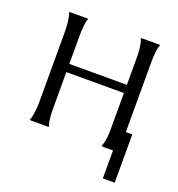

<svg xmlns="http://www.w3.org/2000/svg" viewBox="-102 -505 648 698"><g transform="rotate(20 221.5 -155.5)"><path d="M371.1 0Q362.8 0 355.2 0.2Q347.7 0.5 339.4 0.5Q336.4 0.5 333.3 0.2Q330.1 0 327.1 -1V-3.9Q330.1 -9.8 332 -18.6Q334 -27.3 335.2 -36.9Q336.4 -46.4 336.7 -55.4Q336.9 -64.5 336.9 -71.3V-209.5H114.3V-71.3Q114.3 -64.5 114.5 -55.2Q114.7 -45.9 115.5 -36.6Q116.2 -27.3 117.7 -18.6Q119.1 -9.8 122.1 -3.9V-1L121.1 0H52.7Q52.2 0 51 -0.5Q49.8 -1 49.3 -1V-3.9Q52.2 -9.3 54 -18.1Q55.7 -26.9 56.9 -36.6Q58.1 -46.4 58.6 -55.7Q59.1 -64.9 59.1 -71.3V-347.7Q59.1 -353.5 58.6 -363.3Q58.1 -373 56.9 -383.5Q55.7 -394 53.7 -403.3Q51.8 -412.6 48.8 -417L52.7 -418.9H120.1L123 -417Q120.1 -413.1 118.4 -403.8Q116.7 -394.5 115.7 -383.8Q114.7 -373 114.5 -363Q114.3 -353 114.3 -347.7V-241.2H336.9V-347.7Q336.9 -354 336.7 -363.3Q336.4 -372.6 335.2 -382.3Q334 -392.1 332 -400.9Q330.1 -409.7 327.1 -415.5V-418Q327.6 -418 328.9 -418.5Q330.1 -418.9 330.6 -418.9H397.5L401.4 -417Q398.4 -412.6 396.5 -403.6Q394.5 -394.5 393.6 -383.8Q392.6 -373 392.3 -363.3Q392.1 -353.5 392.1 -347.7V-78.6H417V108.4H371.1Z"/></g></svg>

Font: CAT Linz
Style: Regular
Weight: 400
Designer: Peter Wiegel
Foundry: Peter Wiegel
Version: Version 1.08